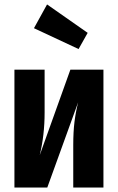

<svg xmlns="http://www.w3.org/2000/svg" viewBox="-20 -845 531 865"><path d="M446 0H310V-191Q310 -251 315.5 -295.5Q321 -340 332 -384L193 0H45V-531H181V-338Q181 -236 159 -146L297 -531H446ZM192 -825 375 -697 334 -624 133 -718Z"/></svg>

Font: Fira Sans Extra Condensed
Style: Bold
Weight: 700
Width: 1
Designer: Carrois Corporate & Edenspiekermann AG
Foundry: Carrois Corporate GbR & Edenspiekermann AG
Version: Version 4.203